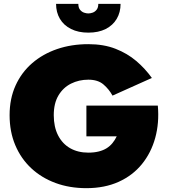

<svg xmlns="http://www.w3.org/2000/svg" viewBox="-20 -950 878 1000"><path d="M430 -240H588Q579 -221 566 -205Q553 -189 535.5 -178Q518 -167 494 -161Q470 -155 440 -155Q386 -155 345.5 -178Q305 -201 282.5 -245Q260 -289 260 -350Q260 -412 284.5 -453Q309 -494 350 -514.5Q391 -535 440 -535Q490 -535 519 -510Q548 -485 566 -452L771 -544Q736 -593 689.5 -632.5Q643 -672 581.5 -696Q520 -720 440 -720Q352 -720 277.5 -694.5Q203 -669 147.5 -621Q92 -573 61 -504.5Q30 -436 30 -350Q30 -264 59.5 -194Q89 -124 142.5 -74Q196 -24 269 3Q342 30 430 30Q525 30 598 -3Q671 -36 719 -95Q767 -154 788.5 -232Q810 -310 802 -400H430ZM272 -930Q272 -886 292 -852Q312 -818 350 -799Q388 -780 440 -780Q493 -780 530.5 -799Q568 -818 588 -852Q608 -886 608 -930H492Q492 -910 483 -899Q474 -888 462 -884Q450 -880 440 -880Q430 -880 418 -884Q406 -888 397 -899Q388 -910 388 -930Z"/></svg>

Font: Jost Black
Style: Regular
Weight: 900
Version: Version 3.710